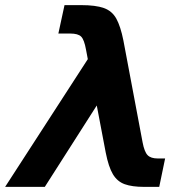

<svg xmlns="http://www.w3.org/2000/svg" viewBox="-58 -730 717 750"><path d="M-38 0 285 -499 278 -536Q271 -575 259 -587Q247 -599 216 -599H170L194 -710H259Q316 -710 348 -698.5Q380 -687 396.5 -657Q413 -627 424 -572L499 -174Q506 -137 518.5 -124Q531 -111 558 -111H587L564 0H505Q458 0 429 -10.5Q400 -21 383 -49.5Q366 -78 355 -134L320 -318L117 0Z"/></svg>

Font: Geist
Style: Bold Italic
Weight: 700
Italic angle: -12°
Designer: Basement.studio, Andrés Briganti, Mateo Zaragoza
Foundry: Basement.studio, Vercel, Andrés Briganti, Guido Ferreyra, Mateo Zaragoza
Version: Version 1.500; ttfautohint (v1.8.4.7-5d5b)